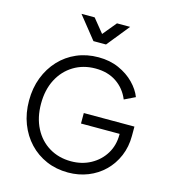

<svg xmlns="http://www.w3.org/2000/svg" viewBox="-141 -1113 1104 1238"><g transform="rotate(15 410.5 -493.5)"><path d="M66 -372Q66 -456 93 -526Q120 -596 168.5 -648Q217 -700 283 -728.5Q349 -757 428 -757Q504 -757 564.5 -730Q625 -703 666.5 -660.5Q708 -618 726 -571L654 -536Q626 -604 568 -643Q510 -682 428 -682Q346 -682 282 -643Q218 -604 182 -534.5Q146 -465 146 -372Q146 -280 182 -210Q218 -140 282 -101.5Q346 -63 428 -63Q501 -63 559.5 -95Q618 -127 652 -182.5Q686 -238 686 -310V-351L722 -315H428V-385H766V-323Q766 -250 740 -188.5Q714 -127 668 -82Q622 -37 560.5 -12.5Q499 12 428 12Q349 12 283 -16.5Q217 -45 168.5 -96.5Q120 -148 93 -218Q66 -288 66 -372ZM368 -849 248 -999H336L410 -908L485 -999H573L452 -849Z"/></g></svg>

Font: Kosmopol Plus Jakarta Sans
Style: Regular
Weight: 400
Designer: Gumpita Rahayu
Foundry: Tokotype
Version: Version 2.006